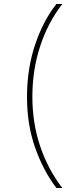

<svg xmlns="http://www.w3.org/2000/svg" viewBox="-20 -812 415 967"><path d="M264 135Q197 46 156.5 -69.5Q116 -185 116 -324Q116 -465 156.5 -586Q197 -707 264 -792H294Q221 -698 182 -578.5Q143 -459 143 -325Q143 -193 182 -76.5Q221 40 294 135Z"/></svg>

Font: Noto Sans Bengali Thin
Style: Regular
Weight: 100
Designer: Jelle Bosma - Monotype Design Team
Foundry: Monotype Imaging Inc.
Version: Version 2.003; ttfautohint (v1.8.4.7-5d5b)